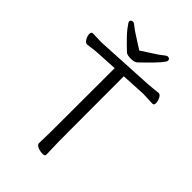

<svg xmlns="http://www.w3.org/2000/svg" viewBox="-264 -995 1106 1106"><g transform="rotate(45 288.5 -442.5)"><path d="M326 0Q326 11 306.5 11Q287 11 268 3Q249 -5 249 -18L251 -107L252 -632L126 -625Q101 -624 77.5 -620.5Q54 -617 43 -616H42Q29 -616 19 -634Q9 -652 9 -668.5Q9 -685 22 -685L93 -683L447 -702Q470 -704 494 -706Q518 -708 530 -710H533Q545 -710 554 -692Q563 -674 563 -657.5Q563 -641 551 -641L471 -644L322 -636L323 -106ZM239 -745Q169 -811 144.5 -843Q120 -875 120 -880Q120 -896 138 -896Q146 -896 161 -883Q176 -870 210.5 -848.5Q245 -827 280 -804Q315 -827 349 -848.5Q383 -870 398 -883Q413 -896 421 -896Q439 -896 439 -879.5Q439 -863 353 -779Q333 -760 321 -748Q309 -736 279.5 -736Q250 -736 239 -745Z"/></g></svg>

Font: LXGW WenKai TC
Style: Regular
Weight: 400
Designer: LXGW / Fontworks Inc.
Foundry: LXGW / Fontworks Inc.
Version: Version 1.330